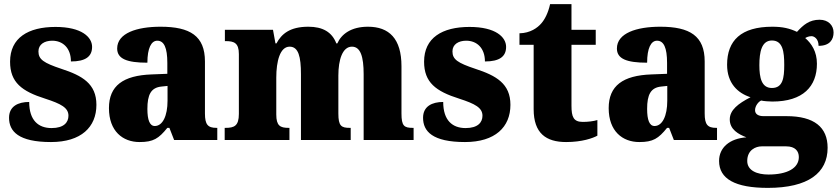

<svg xmlns="http://www.w3.org/2000/svg" viewBox="-20 -681 4075 934"><path d="M228 10C375 10 449 -63 449 -171C449 -274 380 -313 279 -346C192 -375 167 -392 167 -431C167 -465 196 -483 234 -483C285 -483 325 -448 325 -382C396 -382 428 -406 428 -453C428 -500 378 -550 250 -550C117 -550 29 -497 29 -381C29 -280 86 -237 200 -201C277 -176 313 -157 313 -118C313 -86 291 -58 231 -58C167 -58 122 -95 122 -185C68 -185 24 -164 24 -108C24 -42 70 10 228 10Z M659 10C726 10 752 -7 794 -59H804L827 0H1037V-59H1033C991 -59 977 -75 977 -129V-382C977 -506 905 -551 761 -551C646 -551 550 -520 550 -445C550 -395 597 -376 697 -376C697 -447 716 -483 745 -483C778 -483 794 -449 794 -375V-322L718 -319C579 -314 510 -264 510 -155C510 -43 577 10 659 10ZM733 -68C708 -68 697 -98 697 -151C697 -220 714 -255 766 -260L795 -263V-191C795 -117 771 -68 733 -68Z M1073 0H1388V-59H1384C1343 -59 1324 -69 1324 -124V-303C1324 -383 1342 -454 1389 -454C1432 -454 1444 -405 1444 -320V0H1686V-59H1682C1640 -59 1626 -68 1626 -129V-314C1626 -390 1646 -454 1692 -454C1734 -454 1749 -405 1749 -320V0H1992V-59H1988C1946 -59 1933 -68 1933 -129V-359C1933 -493 1873 -551 1770 -551C1688 -551 1641 -515 1621 -470H1616C1595 -525 1550 -551 1480 -551C1389 -551 1349 -515 1325 -470H1320L1308 -536H1074V-481H1078C1119 -481 1142 -472 1142 -418V-127C1142 -68 1119 -59 1077 -59H1073Z M2242 10C2389 10 2463 -63 2463 -171C2463 -274 2394 -313 2293 -346C2206 -375 2181 -392 2181 -431C2181 -465 2210 -483 2248 -483C2299 -483 2339 -448 2339 -382C2410 -382 2442 -406 2442 -453C2442 -500 2392 -550 2264 -550C2131 -550 2043 -497 2043 -381C2043 -280 2100 -237 2214 -201C2291 -176 2327 -157 2327 -118C2327 -86 2305 -58 2245 -58C2181 -58 2136 -95 2136 -185C2082 -185 2038 -164 2038 -108C2038 -42 2084 10 2242 10Z M2734 10C2812 10 2864 -9 2886 -21V-97C2866 -91 2840 -88 2815 -88C2770 -88 2760 -112 2760 -167V-463H2878V-536H2760V-661H2656C2647 -619 2630 -586 2613 -567C2595 -546 2560 -520 2507 -519V-463H2576V-150C2576 -32 2637 10 2734 10Z M3090 10C3157 10 3183 -7 3225 -59H3235L3258 0H3468V-59H3464C3422 -59 3408 -75 3408 -129V-382C3408 -506 3336 -551 3192 -551C3077 -551 2981 -520 2981 -445C2981 -395 3028 -376 3128 -376C3128 -447 3147 -483 3176 -483C3209 -483 3225 -449 3225 -375V-322L3149 -319C3010 -314 2941 -264 2941 -155C2941 -43 3008 10 3090 10ZM3164 -68C3139 -68 3128 -98 3128 -151C3128 -220 3145 -255 3197 -260L3226 -263V-191C3226 -117 3202 -68 3164 -68Z M3715 233C3912 233 4006 160 4006 38C4006 -62 3941 -116 3806 -116H3694C3672 -116 3653 -124 3653 -145C3653 -166 3670 -187 3683 -192C3693 -189 3724 -187 3737 -187C3887 -187 3954 -261 3954 -371C3954 -430 3928 -469 3897 -496C3904 -500 3914 -505 3928 -505C3940 -505 3962 -493 3962 -458C4017 -458 4035 -489 4035 -523C4035 -557 4010 -585 3967 -585C3917 -585 3888 -560 3857 -526C3821 -543 3787 -551 3737 -551C3585 -551 3517 -484 3517 -366C3517 -277 3568 -228 3631 -208C3571 -177 3530 -146 3530 -100C3530 -51 3572 -28 3611 -13C3529 -7 3478 37 3478 102C3478 189 3556 233 3715 233ZM3735 -253C3685 -253 3674 -302 3674 -364C3674 -428 3685 -484 3735 -484C3788 -484 3795 -430 3795 -365C3795 -301 3788 -253 3735 -253ZM3718 168C3663 168 3615 149 3615 102C3615 48 3657 31 3685 31H3805C3848 31 3866 54 3866 83C3866 137 3810 168 3718 168Z"/></svg>

Font: Noto Serif Tamil SemiCondensed Black
Style: Regular
Weight: 900
Width: 4
Designer: Indian Type Foundry, Tom Grace, and the Monotype Design Team
Foundry: Monotype Imaging Inc.
Version: Version 2.004